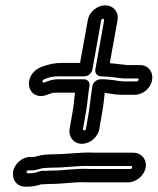

<svg xmlns="http://www.w3.org/2000/svg" viewBox="-20 -663 589 717"><path d="M178 -37C228 -37 274 -45 317 -43H319H469C477 -43 474 -32 467 -32H315C266 -35 220 -26 176 -26C167 -26 158 -26 151 -25H139C136 -25 133 -25 131 -24C114 -19 108 -16 92 -16H83C76 -16 80 -27 85 -27H102H107C129 -31 135 -36 152 -36C160 -36 168 -37 178 -37ZM167 24C217 24 264 15 304 18H306H458C488 18 519 -7 524 -38C529 -69 507 -93 477 -93H328C279 -95 230 -87 186 -87C176 -87 170 -87 160 -86C138 -86 120 -80 108 -77H94C63 -77 34 -52 29 -22C24 8 43 34 74 34H83C104 34 120 30 135 25H144C151 25 158 24 167 24ZM372 -377C385 -377 401 -375 415 -373L432 -371C438 -370 441 -370 446 -370H494C501 -370 497 -359 492 -359H446C427 -359 415 -363 392 -365L370 -367H368H355C340 -367 327 -353 325 -342C320 -312 316 -271 312 -246L301 -182C300 -179 298 -176 295 -176C292 -176 289 -179 290 -182L301 -245C308 -283 308 -308 314 -342C317 -357 305 -367 294 -367H199C183 -367 169 -364 156 -359L145 -355C142 -354 142 -355 141 -355C139 -356 137 -363 143 -366L153 -370C168 -376 181 -378 201 -378H296C311 -378 323 -392 325 -403L358 -588C358 -590 361 -593 364 -593C367 -593 369 -590 369 -588L336 -403C333 -388 346 -378 357 -378C362 -378 367 -377 372 -377ZM251 -245 240 -182C235 -152 255 -126 286 -126C317 -126 346 -152 351 -182L362 -246C367 -272 368 -293 371 -316C393 -314 408 -309 437 -309H483C514 -309 543 -334 548 -364C553 -394 534 -420 503 -420H455C453 -420 450 -421 447 -421L429 -423C418 -424 405 -426 390 -427L419 -588C424 -619 403 -643 373 -643C343 -643 313 -619 308 -588L279 -428H209C184 -428 164 -423 143 -416L132 -412C117 -406 104 -395 96 -381C72 -337 104 -289 156 -309L167 -313C175 -316 179 -317 190 -317H260C257 -294 255 -265 251 -245Z"/></svg>

Font: Blanket
Style: OutlineObl
Weight: 400
Foundry: Cannot Into Space Fonts
Version: Version 0.9